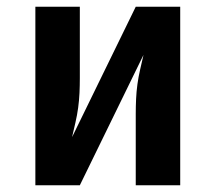

<svg xmlns="http://www.w3.org/2000/svg" viewBox="-20 -550 640 570"><path d="M85 0V-530H217V-318Q217 -296 216 -274Q215 -252 212 -230Q209 -208 204 -186.5Q199 -165 194 -143L383 -530H515V0H383V-212Q383 -234 384 -256Q385 -278 388 -300Q391 -322 396 -343.5Q401 -365 406 -387L217 0Z"/></svg>

Font: Iosevka Slab XBdEx
Style: Regular
Weight: 800
Width: 7
Monospace: yes
Designer: Belleve Invis
Foundry: Belleve Invis
Version: Version 11.1.0; ttfautohint (v1.8.3)